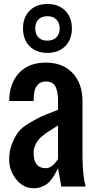

<svg xmlns="http://www.w3.org/2000/svg" viewBox="-20 -954 490 982"><path d="M222.7 -871.1Q192.9 -871.1 176.5 -854.5Q160.2 -837.9 160.2 -808.6Q160.2 -779.3 176.5 -762.7Q192.9 -746.1 222.7 -746.1Q251.5 -746.1 268.3 -762.9Q285.2 -779.8 285.2 -808.6Q285.2 -837.4 268.3 -854.2Q251.5 -871.1 222.7 -871.1ZM222.7 -933.6Q279.8 -933.6 313.7 -899.4Q347.7 -865.2 347.7 -808.6Q347.7 -752 313.5 -717.8Q279.3 -683.6 222.7 -683.6Q165 -683.6 131.3 -717.8Q97.7 -752 97.7 -808.6Q97.7 -865.2 131.6 -899.4Q165.5 -933.6 222.7 -933.6ZM214.4 -633.8Q301.8 -633.8 351.8 -579.8Q401.9 -525.9 401.9 -437.5V-156.2Q401.9 -58.6 418 0H293.5L276.9 -93.8Q267.1 -74.2 261 -63.5Q254.9 -52.7 243.2 -36.9Q231.4 -21 219.7 -12.5Q208 -3.9 190.4 2.4Q172.9 8.8 151.9 8.8Q99.6 8.8 63.2 -36.4Q26.9 -81.5 26.9 -138.2Q26.9 -183.6 42.2 -220.7Q57.6 -257.8 74.7 -280Q91.8 -302.2 131.8 -325.9Q171.9 -349.6 192.4 -358.6Q212.9 -367.7 263.7 -387.2Q272.5 -390.6 276.9 -392.6V-437.5Q276.9 -484.9 263.7 -511Q250.5 -537.1 214.4 -537.1Q189.9 -537.1 175.5 -522.9Q161.1 -508.8 156.5 -488.3Q151.9 -467.8 151.9 -437.5H26.9Q27.8 -527.3 77.1 -580.6Q126.5 -633.8 214.4 -633.8ZM276.9 -312.5Q269 -307.1 251 -295.9Q232.9 -284.7 222.2 -277.6Q211.4 -270.5 196.3 -258.1Q181.2 -245.6 172.9 -234.1Q164.6 -222.7 158.2 -206.1Q151.9 -189.5 151.9 -171.4Q151.9 -93.8 214.4 -93.8Q227.5 -93.8 240 -101.6Q252.4 -109.4 259 -116.9Q265.6 -124.5 274.4 -136.2Q275.9 -138.7 276.9 -139.6Z"/></svg>

Font: OswaldRegular
Style: Regular
Weight: 400
Designer: vernon adams
Foundry: vernon adams
Version: Version 1.000